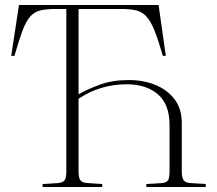

<svg xmlns="http://www.w3.org/2000/svg" viewBox="-20 -750 870 770"><path d="M151 0V-12L213 -16Q233 -18 239.5 -27.5Q246 -37 246 -64V-714H203Q165 -714 141 -708Q117 -702 100.5 -683Q84 -664 70 -626.5Q56 -589 38 -526H25L56 -730H616L645 -526H633Q615 -589 600 -626.5Q585 -664 568 -683Q551 -702 527.5 -708Q504 -714 468 -714H295V-372Q330 -392 380.5 -410.5Q431 -429 497 -429Q555 -429 603 -409.5Q651 -390 680 -352Q709 -314 709 -257V-64Q709 -39 715.5 -28.5Q722 -18 741 -16L805 -12V0H567V-12L631 -16Q649 -18 654.5 -28Q660 -38 660 -65V-248Q660 -332 613 -372Q566 -412 488 -412Q382 -412 295 -354V-64Q295 -37 302 -27.5Q309 -18 328 -16L390 -12V0Z"/></svg>

Font: Display Extralight
Style: Regular
Weight: 200
Designer: Latin by Veronika Burian and Jose Scaglione. Greek by Irene Vlachou. Cyrillic by Vera Evstafieva.
Foundry: TypeTogether
Version: Version 3.002